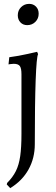

<svg xmlns="http://www.w3.org/2000/svg" viewBox="-20 -732 290 993"><path d="M33 241 15 222 17 214Q46 185 62 153Q78 121 84.5 75.5Q91 30 91 -38V-348Q91 -379 82.5 -390.5Q74 -402 51 -402Q43 -402 33.5 -400.5Q24 -399 24 -399L28 -436Q51 -439 76 -443.5Q101 -448 123 -453Q145 -458 158.5 -461Q172 -464 172 -464L177 -452Q169 -438 164.5 -318Q160 -198 160 14Q160 86 127.5 144.5Q95 203 33 241ZM121 -602Q99 -602 85.5 -616.5Q72 -631 72 -653Q72 -678 89 -695Q106 -712 131 -712Q152 -712 166 -698Q180 -684 180 -661Q180 -636 163 -619Q146 -602 121 -602Z"/></svg>

Font: Alegreya
Style: Regular
Weight: 400
Designer: Juan Pablo del Peral
Foundry: Huerta Tipografica
Version: Version 2.009